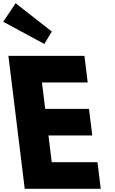

<svg xmlns="http://www.w3.org/2000/svg" viewBox="-77 -1172 716 1192"><path d="M20.1 -1152 -56.8 -1037 198.1 -899 244.7 -976ZM447.2 -825H-24.8L76.5 0H548.5L528.2 -165H244.2L223.9 -331H495.9L475.6 -496H203.6L183.5 -660H467.5Z"/></svg>

Font: Hussar
Style: BdOpOblOne
Weight: 700
Foundry: Cannot Into Space Fonts
Version: Version 2.00